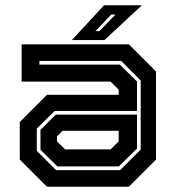

<svg xmlns="http://www.w3.org/2000/svg" viewBox="-20 -708 666 728"><path d="M158 0 55 -103V-245.5L158 -348.5H430V-368L399.5 -398.5H62V-540H468.5L571.5 -437V-103L468.5 0ZM197.5 -77 133.5 -140V-215.5L191.5 -273.5H499.5V-145L430.5 -77ZM192.5 -63H435.5L513.5 -141V-403L439.5 -477H129.5V-463H434.5L499.5 -399V-287.5H187.5L119.5 -220.5V-136ZM227 -141.5H399.5L430 -172V-212H217L196 -191V-172ZM252.5 -556 374.5 -688H518L376 -556ZM342 -590H357L418 -653H402Z"/></svg>

Font: Tourney Thin
Style: Regular
Weight: 100
Designer: Tyler Finck
Foundry: Etcetera Type Co
Version: Version 1.015